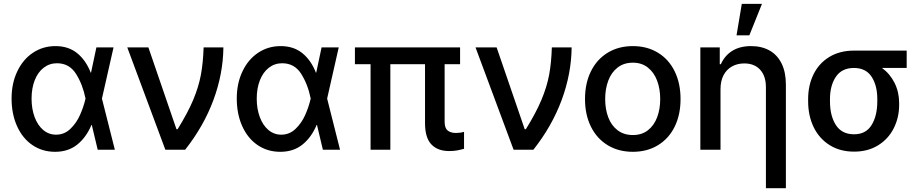

<svg xmlns="http://www.w3.org/2000/svg" viewBox="-20 -776 4770 995"><path d="M40 -265.6Q40 -344.2 69.6 -406.2Q99.1 -468.3 150.9 -502.7Q202.6 -537.1 267.6 -537.1Q334.5 -537.1 379.6 -500.7Q424.8 -464.4 450.2 -399.4H451.7L479.5 -530.3H568.4L508.3 -265.1L575.2 0H486.3L455.6 -128.9H454.1Q427.2 -64.5 380.6 -26.9Q334 10.7 265.6 10.7Q199.2 10.7 147.9 -24.2Q96.7 -59.1 68.4 -122.1Q40 -185.1 40 -265.6ZM270.5 -78.1Q313.5 -78.1 344.7 -108.2Q376 -138.2 394.5 -179.9Q413.1 -221.7 422.9 -263.7L423.3 -265.1L422.9 -266.6Q408.7 -337.9 374 -393.1Q339.4 -448.2 275.4 -448.2Q236.3 -448.2 206.3 -425Q176.3 -401.9 159.9 -360.1Q143.6 -318.4 143.6 -264.6Q143.6 -211.9 159.4 -169.2Q175.3 -126.5 204.1 -102.3Q232.9 -78.1 270.5 -78.1Z M639.6 -530.3H749L894.5 -106.4H900.4Q952.6 -190.4 981 -257.8Q1009.3 -325.2 1021 -387.9Q1032.7 -450.7 1035.2 -530.3H1137.7Q1136.2 -393.6 1086.2 -258.1Q1036.1 -122.6 939.5 0H836.9Z M1207 -265.6Q1207 -344.2 1236.6 -406.2Q1266.1 -468.3 1317.9 -502.7Q1369.6 -537.1 1434.6 -537.1Q1501.5 -537.1 1546.6 -500.7Q1591.8 -464.4 1617.2 -399.4H1618.7L1646.5 -530.3H1735.4L1675.3 -265.1L1742.2 0H1653.3L1622.6 -128.9H1621.1Q1594.2 -64.5 1547.6 -26.9Q1501 10.7 1432.6 10.7Q1366.2 10.7 1314.9 -24.2Q1263.7 -59.1 1235.4 -122.1Q1207 -185.1 1207 -265.6ZM1437.5 -78.1Q1480.5 -78.1 1511.7 -108.2Q1543 -138.2 1561.5 -179.9Q1580.1 -221.7 1589.8 -263.7L1590.3 -265.1L1589.8 -266.6Q1575.7 -337.9 1541 -393.1Q1506.3 -448.2 1442.4 -448.2Q1403.3 -448.2 1373.3 -425Q1343.3 -401.9 1326.9 -360.1Q1310.5 -318.4 1310.5 -264.6Q1310.5 -211.9 1326.4 -169.2Q1342.3 -126.5 1371.1 -102.3Q1399.9 -78.1 1437.5 -78.1Z M2364.3 -443.4H2284.2V-143.6Q2284.7 -111.3 2300.5 -99.1Q2316.4 -86.9 2342.8 -86.9Q2365.2 -86.9 2384.8 -92.8V-4.9Q2365.7 0.5 2347.9 3.7Q2330.1 6.8 2307.6 6.8Q2248.5 6.8 2215.6 -27.6Q2182.6 -62 2182.6 -137.7V-443.4H2002.9V0H1900.4V-443.4H1819.3V-530.3H2364.3Z M2444.3 -530.3H2553.7L2699.2 -106.4H2705.1Q2757.3 -190.4 2785.6 -257.8Q2814 -325.2 2825.7 -387.9Q2837.4 -450.7 2839.8 -530.3H2942.4Q2940.9 -393.6 2890.9 -258.1Q2840.8 -122.6 2744.1 0H2641.6Z M3011.7 -262.7Q3011.7 -344.7 3042.5 -406.7Q3073.2 -468.8 3129.4 -502.9Q3185.5 -537.1 3259.8 -537.1Q3333.5 -537.1 3389.6 -502.9Q3445.8 -468.8 3476.3 -406.5Q3506.8 -344.2 3506.8 -262.7Q3506.8 -181.2 3476.3 -119.4Q3445.8 -57.6 3389.6 -23.4Q3333.5 10.7 3259.8 10.7Q3185.5 10.7 3129.4 -23.4Q3073.2 -57.6 3042.5 -119.4Q3011.7 -181.2 3011.7 -262.7ZM3401.4 -262.7Q3401.4 -314.9 3385.5 -357.7Q3369.6 -400.4 3337.6 -425.8Q3305.7 -451.2 3259.8 -451.2Q3212.9 -451.2 3180.4 -425.8Q3147.9 -400.4 3132.1 -357.7Q3116.2 -314.9 3116.2 -262.7Q3116.2 -210.4 3132.1 -168.2Q3147.9 -126 3180.4 -101.1Q3212.9 -76.2 3259.8 -76.2Q3306.2 -76.2 3337.9 -101.1Q3369.6 -126 3385.5 -168.2Q3401.4 -210.4 3401.4 -262.7Z M3713.9 0H3609.4V-530.3H3710V-443.4H3715.8Q3735.4 -487.8 3774.9 -512.5Q3814.5 -537.1 3872.1 -537.1Q3927.2 -537.1 3967.8 -514.4Q4008.3 -491.7 4030.5 -446.8Q4052.7 -401.9 4052.7 -336.9V199.2H3949.2V-324.2Q3949.2 -381.8 3919.4 -414.6Q3889.6 -447.3 3836.9 -447.3Q3801.3 -447.3 3773.2 -431.6Q3745.1 -416 3729.5 -386Q3713.9 -356 3713.9 -314.5ZM3824.2 -755.9H3928.7L3863.3 -592.8H3796.9Z M4405.3 -513.7H4678.7V-423.8H4550.8Q4592.3 -393.6 4616 -346.2Q4639.6 -298.8 4639.6 -242.2V-232.4Q4639.6 -167 4611.8 -111.6Q4584 -56.2 4531 -23.2Q4478 9.8 4406.2 9.8Q4333 9.8 4279.1 -24.2Q4225.1 -58.1 4196.5 -117.4Q4168 -176.8 4168 -251V-262.7Q4168 -334.5 4196.3 -391.6Q4224.6 -448.7 4278.3 -481.2Q4332 -513.7 4405.3 -513.7ZM4406.2 -80.1Q4467.3 -80.1 4496.8 -127.9Q4526.4 -175.8 4526.4 -251V-262.7Q4526.4 -333.5 4496.6 -378.7Q4466.8 -423.8 4405.3 -423.8Q4342.8 -423.8 4312 -378.4Q4281.2 -333 4281.2 -262.7V-251Q4281.2 -175.3 4312 -127.7Q4342.8 -80.1 4406.2 -80.1Z"/></svg>

Font: Pretendard Std Medium
Style: Regular
Weight: 500
Designer: Base glyphs from Inter by Rasmus Andersson; Hangeul glyphs from Noto Sans CJK(Source Han Sans) by Jang Soo-young and Kan
Foundry: Kil Hyung-jin
Version: Version 1.309